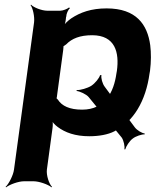

<svg xmlns="http://www.w3.org/2000/svg" viewBox="-20 -574 667 823"><path d="M558 -28 429 -202C419 -215 412 -240 415 -252H409C406 -240 388 -217 371 -206C355 -196 324 -187 309 -188L308 -184C322 -183 350 -170 360 -158L502 16C510 28 516 54 513 66H517C520 54 535 30 549 20C561 10 589 1 600 2V-2C588 -3 567 -16 558 -28ZM263 -500 264 -503C264 -514 272 -533 280 -539L276 -542C269 -536 250 -528 238 -528H183C159 -528 124 -542 113 -554L111 -552C121 -539 129 -502 126 -478L40 153C37 177 18 214 4 227L6 229C21 217 59 203 83 203H124C148 203 187 217 201 229L203 227C190 214 178 177 181 153L205 -24C207 -37 207 -54 203 -62L200 -60C203 -52 216 -38 227 -30C259 -6 302 10 363 10C404 10 443 3 470 -11C552 -52 605 -141 621 -259L623 -270C628 -310 628 -347 624 -380C612 -469 564 -538 437 -538C371 -538 324 -521 285 -495C272 -486 255 -470 251 -461L254 -460C259 -469 262 -487 263 -500ZM332 -104C278 -104 245 -120 228 -147C227 -149 220 -155 219 -154L222 -151C223 -152 225 -165 225 -168L251 -360C251 -363 253 -377 252 -378L249 -375C250 -374 262 -382 264 -384C288 -409 323 -423 375 -423C474 -423 492 -349 481 -270L479 -259C468 -180 431 -104 332 -104Z"/></svg>

Font: Asimov
Style: EdgeWideIt
Weight: 500
Designer: Google
Version: Version 2.000980: 2014